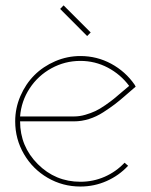

<svg xmlns="http://www.w3.org/2000/svg" viewBox="-20 -680 557 709"><path d="M301.8 -546.9 202.1 -647 214.8 -660.2 314.9 -560.1ZM36.1 -231.9Q36.1 -280.8 55.4 -325.4Q74.7 -370.1 106.9 -402.3Q139.2 -434.6 183.8 -453.9Q228.5 -473.1 276.9 -473.1Q337.9 -473.1 390.6 -444.6Q443.4 -416 477.1 -367.2L481 -359.9L475.1 -355Q468.3 -349.6 445.1 -329.1Q421.9 -308.6 404.5 -295.4Q387.2 -282.2 361.6 -265.6Q335.9 -249 308.6 -240.5Q281.2 -231.9 253.9 -231.9H54.2Q54.2 -139.6 119.4 -74.2Q184.6 -8.8 276.9 -8.8Q324.2 -8.8 366.5 -27.3Q408.7 -45.9 439.9 -79.1L453.1 -67.9Q419.4 -31.7 373.8 -11.5Q328.1 8.8 276.9 8.8Q211.4 8.8 156 -23.4Q100.6 -55.7 68.4 -111.1Q36.1 -166.5 36.1 -231.9ZM54.2 -250H253.9Q273.9 -250 294.9 -256.1Q315.9 -262.2 332 -269.8Q348.1 -277.3 368.9 -291.7Q389.6 -306.2 400.6 -315.2Q411.6 -324.2 431.2 -341.1Q450.7 -357.9 457 -362.8Q425.3 -405.3 378.2 -430.2Q331.1 -455.1 276.9 -455.1Q219.7 -455.1 170.2 -428Q120.6 -400.9 89.6 -353.8Q58.6 -306.6 54.2 -250Z"/></svg>

Font: Rawengulk
Style: Light
Weight: 300
Version: Version 0.92